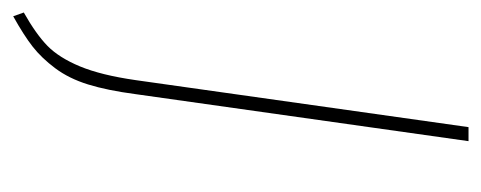

<svg xmlns="http://www.w3.org/2000/svg" viewBox="-294 -312 754 301"><g transform="rotate(90 83.5 -162.0)"><path d="M-41 194.8 -46.9 178.2Q-13.2 159.2 5.4 141.1Q23.9 123 37.6 90.1Q51.3 57.1 59.1 2.9L132.8 -519H154.8L81.1 2.9Q75.2 47.4 65.9 77.4Q56.6 107.4 40.5 128.9Q24.4 150.4 6.6 164.3Q-11.2 178.2 -41 194.8Z"/></g></svg>

Font: Fira Sans Compressed Thin
Style: Italic
Weight: 100
Width: 3
Italic angle: -8°
Designer: Carrois Corporate & Edenspiekermann AG
Foundry: Carrois Corporate GbR & Edenspiekermann AG
Version: Version 4.203;PS 004.203;hotconv 1.0.88;makeotf.lib2.5.64775